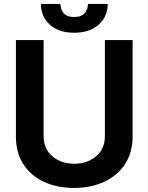

<svg xmlns="http://www.w3.org/2000/svg" viewBox="-20 -927 740 957"><path d="M502.8 -727.3H641V-247.5Q641 -165.5 602.5 -108Q563.9 -50.4 498 -20.2Q432.2 9.9 349.8 9.9Q265.6 9.9 199.9 -20.2Q134.2 -50.4 96.8 -108Q59.3 -165.5 59.3 -247.5V-727.3H197.4V-247.5Q197.4 -185.4 241.1 -148.1Q284.8 -110.8 350.1 -110.8Q414.8 -110.8 458.8 -148.1Q502.8 -185.4 502.8 -247.5ZM418.3 -907.3H516.7Q516.7 -844.1 471.8 -804Q426.8 -763.8 349.4 -763.8Q273.4 -763.8 228.7 -804Q183.9 -844.1 183.9 -907.3H281.2Q281.2 -881.7 296.7 -862Q312.1 -842.3 349.4 -842.3Q386.7 -842.3 402.5 -862Q418.3 -881.7 418.3 -907.3Z"/></svg>

Font: Interface
Style: Bold
Weight: 700
Designer: Rasmus Andersson
Foundry: rsms
Version: Version 1.8